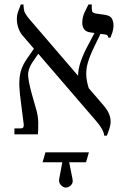

<svg xmlns="http://www.w3.org/2000/svg" viewBox="-20 -606 577 866"><path d="M450 6Q449 -9 438 -27Q427 -45 413 -61L79 -449Q69 -462 62.5 -481Q56 -500 56 -520Q56 -538 61.5 -553Q67 -568 74 -586H86V-582Q86 -578 88 -562Q90 -546 114 -518L445 -133Q464 -111 471.5 -93Q479 -75 479 -57Q479 -46 475.5 -33Q472 -20 462 6ZM45 0V-27H73Q83 -27 85.5 -32.5Q88 -38 87 -45L70 -180Q66 -217 67.5 -244.5Q69 -272 77 -294.5Q85 -317 99 -337L145 -404L164 -380L129 -329Q104 -293 107 -262Q110 -231 123 -184L144 -110Q152 -82 152.5 -53Q153 -24 151 0ZM381 -206 332 -262Q332 -293 344 -328Q356 -363 376 -400L413 -470L438 -463L405 -395Q386 -356 377 -326Q368 -296 369 -268Q370 -240 381 -206ZM469 -436Q468 -441 465.5 -445Q463 -449 457 -450L386 -460Q367 -463 359 -475Q351 -487 351 -503Q351 -529 362.5 -552.5Q374 -576 379 -586H394V-567Q394 -555 398 -551Q402 -547 412 -545L454 -539Q479 -535 485.5 -520.5Q492 -506 492 -493Q492 -474 486 -457.5Q480 -441 478 -436ZM277 240Q265 240 254.5 228.5Q244 217 247 201L261 126H172L185 81H381L368 126H292L307 201Q311 219 300 229.5Q289 240 277 240Z"/></svg>

Font: Frank Ruhl Libre Light
Style: Regular
Weight: 300
Designer: Yanek Iontef
Foundry: Fontef
Version: Version 6.003;gftools[0.9.30]